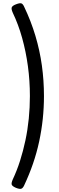

<svg xmlns="http://www.w3.org/2000/svg" viewBox="-20 -1101 366 1201"><path d="M60 21Q86 -34 105.5 -95.5Q125 -157 139 -223Q153 -289 160 -359Q167 -429 167 -500Q167 -596 154.5 -687.5Q142 -779 118.5 -863.5Q95 -948 60 -1021Q49 -1046 54 -1056Q59 -1066 80 -1074Q103 -1083 113 -1080Q123 -1077 131 -1059Q174 -969 201.5 -877Q229 -785 242 -691Q255 -597 255 -500Q255 -428 247.5 -357Q240 -286 225 -216Q210 -146 186.5 -77.5Q163 -9 131 59Q123 76 113 79.5Q103 83 80 74Q59 65 54 55.5Q49 46 60 21Z"/></svg>

Font: Playwrite NG Modern
Style: Regular
Weight: 400
Designer: Veronika Burian, José Scaglione
Foundry: TypeTogether
Version: Version 1.002